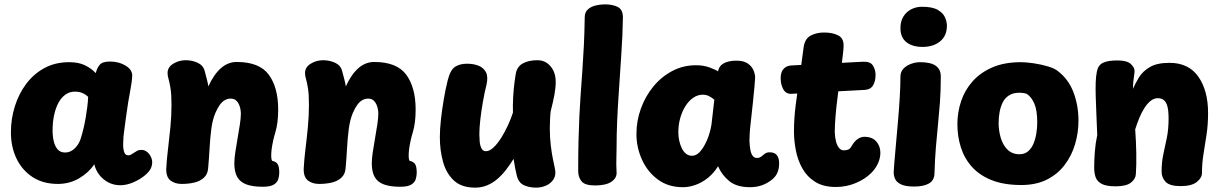

<svg xmlns="http://www.w3.org/2000/svg" viewBox="-20 -840 5604 880"><path d="M30 -234Q30 -295 48 -352.5Q66 -410 100 -455.5Q134 -501 183.5 -528Q233 -555 297 -555Q339 -555 368 -541.5Q397 -528 419 -505Q424 -527 436.5 -542.5Q449 -558 484 -558Q525 -558 556 -539Q587 -520 586 -492Q585 -466 576 -419Q567 -372 561 -327Q559 -313 556 -292Q553 -271 550.5 -250.5Q548 -230 546 -215Q545 -201 544.5 -180Q544 -159 549 -143.5Q554 -128 568 -128Q575 -128 580 -131Q585 -134 591 -138Q602 -145 609 -149Q616 -153 629 -153Q643 -153 655.5 -142.5Q668 -132 674.5 -114Q681 -96 674 -75Q668 -56 644.5 -36.5Q621 -17 590.5 -4Q560 9 531 9Q502 9 477.5 -3.5Q453 -16 436 -37.5Q419 -59 412 -87Q387 -49 343 -23Q299 3 245 3Q178 3 130 -28Q82 -59 56 -112.5Q30 -166 30 -234ZM221 -242Q221 -215 226.5 -192Q232 -169 244.5 -155Q257 -141 278 -141Q295 -141 309 -149.5Q323 -158 334 -173Q345 -188 351 -208Q358 -231 363.5 -254.5Q369 -278 373 -302Q377 -326 380 -349.5Q383 -373 384 -396Q373 -407 358 -413.5Q343 -420 323 -420Q299 -420 280 -406.5Q261 -393 248 -369Q235 -345 228 -312.5Q221 -280 221 -242Z M748 -505Q748 -532 774 -548Q800 -564 831 -564Q860 -564 885.5 -552.5Q911 -541 918 -515Q923 -496 928 -477Q933 -458 935 -444Q960 -499 992.5 -527.5Q1025 -556 1065 -556Q1169 -556 1212 -497.5Q1255 -439 1255 -338Q1255 -277 1242.5 -235.5Q1230 -194 1225 -156Q1223 -140 1223 -125.5Q1223 -111 1227 -103Q1246 -99 1253 -87Q1260 -75 1260 -49Q1260 -34 1255.5 -19Q1251 -4 1235 6Q1219 16 1184 16Q1139 16 1110 5.5Q1081 -5 1067.5 -28.5Q1054 -52 1054 -92Q1054 -112 1058.5 -142.5Q1063 -173 1069 -206.5Q1075 -240 1079.5 -270Q1084 -300 1084 -320Q1084 -328 1082 -339.5Q1080 -351 1075 -362Q1070 -373 1061 -380.5Q1052 -388 1037 -388Q1023 -388 1010.5 -381Q998 -374 987.5 -359.5Q977 -345 967 -322Q954 -291 948.5 -248.5Q943 -206 940.5 -159.5Q938 -113 934 -69Q932 -41 914 -25Q896 -9 869.5 -3Q843 3 813 3Q781 3 761 -13Q741 -29 742 -67Q744 -108 750 -156.5Q756 -205 761 -257Q766 -309 766 -359Q766 -408 761.5 -435.5Q757 -463 752.5 -478Q748 -493 748 -505Z M1378 -505Q1378 -532 1404 -548Q1430 -564 1461 -564Q1490 -564 1515.5 -552.5Q1541 -541 1548 -515Q1553 -496 1558 -477Q1563 -458 1565 -444Q1590 -499 1622.5 -527.5Q1655 -556 1695 -556Q1799 -556 1842 -497.5Q1885 -439 1885 -338Q1885 -277 1872.5 -235.5Q1860 -194 1855 -156Q1853 -140 1853 -125.5Q1853 -111 1857 -103Q1876 -99 1883 -87Q1890 -75 1890 -49Q1890 -34 1885.5 -19Q1881 -4 1865 6Q1849 16 1814 16Q1769 16 1740 5.5Q1711 -5 1697.5 -28.5Q1684 -52 1684 -92Q1684 -112 1688.5 -142.5Q1693 -173 1699 -206.5Q1705 -240 1709.5 -270Q1714 -300 1714 -320Q1714 -328 1712 -339.5Q1710 -351 1705 -362Q1700 -373 1691 -380.5Q1682 -388 1667 -388Q1653 -388 1640.5 -381Q1628 -374 1617.5 -359.5Q1607 -345 1597 -322Q1584 -291 1578.5 -248.5Q1573 -206 1570.5 -159.5Q1568 -113 1564 -69Q1562 -41 1544 -25Q1526 -9 1499.5 -3Q1473 3 1443 3Q1411 3 1391 -13Q1371 -29 1372 -67Q1374 -108 1380 -156.5Q1386 -205 1391 -257Q1396 -309 1396 -359Q1396 -408 1391.5 -435.5Q1387 -463 1382.5 -478Q1378 -493 1378 -505Z M2032 -472Q2044 -520 2066 -534Q2088 -548 2120 -548Q2150 -548 2173 -539Q2196 -530 2207 -509.5Q2218 -489 2210 -453Q2201 -417 2193.5 -374.5Q2186 -332 2181.5 -292.5Q2177 -253 2177 -225Q2177 -210 2178.5 -192Q2180 -174 2186.5 -160.5Q2193 -147 2207 -147Q2224 -147 2242 -164Q2260 -181 2277 -208Q2294 -235 2308 -265.5Q2322 -296 2331 -324Q2330 -359 2332 -395Q2334 -431 2338 -461.5Q2342 -492 2345 -507Q2352 -537 2378.5 -550.5Q2405 -564 2443 -564Q2480 -564 2503.5 -536Q2527 -508 2527 -465Q2527 -452 2525.5 -437Q2524 -422 2521 -405Q2518 -388 2513.5 -369.5Q2509 -351 2504 -330Q2502 -316 2501 -291Q2500 -266 2500 -252Q2500 -209 2504.5 -172.5Q2509 -136 2514.5 -109.5Q2520 -83 2523 -69Q2530 -39 2517.5 -19Q2505 1 2483 10.5Q2461 20 2438 20Q2405 20 2380.5 8.5Q2356 -3 2348 -38Q2344 -54 2340.5 -72.5Q2337 -91 2334 -112Q2318 -86 2299.5 -62Q2281 -38 2259.5 -19.5Q2238 -1 2212.5 9.5Q2187 20 2158 20Q2095 20 2060 -13Q2025 -46 2010.5 -98.5Q1996 -151 1996 -211Q1996 -248 2001 -293Q2006 -338 2014 -385Q2022 -432 2032 -472Z M2660 -761Q2660 -784 2674.5 -797Q2689 -810 2710.5 -815Q2732 -820 2752 -820Q2788 -820 2811.5 -808Q2835 -796 2835 -761Q2834 -681 2827.5 -588Q2821 -495 2815 -399Q2811 -341 2808.5 -281.5Q2806 -222 2806 -163Q2806 -134 2805 -110.5Q2804 -87 2806 -51Q2808 -25 2783 -7.5Q2758 10 2708 10Q2660 10 2645 -9.5Q2630 -29 2630 -56Q2630 -133 2631.5 -195Q2633 -257 2635.5 -308.5Q2638 -360 2641 -402Q2645 -459 2649 -514.5Q2653 -570 2656 -630.5Q2659 -691 2660 -761Z M2897 -226Q2897 -286 2917.5 -342.5Q2938 -399 2974.5 -443.5Q3011 -488 3061 -514.5Q3111 -541 3170 -541Q3206 -541 3234.5 -530Q3263 -519 3271 -513Q3276 -539 3298.5 -550.5Q3321 -562 3355 -562Q3388 -562 3406.5 -549.5Q3425 -537 3433 -519Q3441 -501 3441 -484Q3441 -476 3438.5 -448.5Q3436 -421 3431.5 -376.5Q3427 -332 3420 -271Q3417 -246 3416 -224.5Q3415 -203 3415 -193Q3416 -169 3419.5 -151.5Q3423 -134 3430.5 -125Q3438 -116 3449 -116Q3461 -116 3469 -122.5Q3477 -129 3485.5 -135.5Q3494 -142 3508 -142Q3530 -142 3540.5 -129Q3551 -116 3551 -92Q3551 -67 3543.5 -49.5Q3536 -32 3522 -20Q3500 -1 3474 8.5Q3448 18 3418 18Q3357 18 3323 -9.5Q3289 -37 3271 -78Q3252 -47 3225.5 -25.5Q3199 -4 3169 7Q3139 18 3110 18Q3043 18 2995.5 -17Q2948 -52 2922.5 -108Q2897 -164 2897 -226ZM3241 -270 3254 -383Q3241 -394 3228.5 -400Q3216 -406 3201 -406Q3178 -406 3157.5 -392Q3137 -378 3121.5 -353.5Q3106 -329 3097.5 -298Q3089 -267 3089 -234Q3089 -213 3093.5 -193.5Q3098 -174 3106 -158.5Q3114 -143 3125.5 -134.5Q3137 -126 3152 -126Q3172 -126 3189.5 -146Q3207 -166 3221 -199Q3235 -232 3241 -270Z M3607 -410Q3582 -409 3570 -431Q3558 -453 3558 -481Q3558 -511 3572 -525Q3586 -539 3607 -540L3934 -557Q3969 -559 3981 -539.5Q3993 -520 3993 -497Q3993 -469 3982 -449.5Q3971 -430 3944 -428ZM3663 -621Q3668 -662 3695 -676.5Q3722 -691 3757 -691Q3798 -691 3824 -676.5Q3850 -662 3846 -621Q3846 -613 3843 -588.5Q3840 -564 3836.5 -535Q3833 -506 3830 -482Q3825 -442 3819 -396Q3813 -350 3809.5 -307Q3806 -264 3806 -234Q3807 -209 3812 -190.5Q3817 -172 3826 -161.5Q3835 -151 3846 -151Q3871 -151 3878.5 -163Q3886 -175 3890 -181Q3901 -197 3914.5 -205Q3928 -213 3941 -213Q3978 -213 3996.5 -191.5Q4015 -170 4015 -140Q4015 -115 4004 -91Q3993 -67 3973 -47Q3945 -19 3902 -1Q3859 17 3811 17Q3753 17 3715.5 -7Q3678 -31 3657 -69Q3636 -107 3627.5 -151.5Q3619 -196 3619 -237Q3619 -297 3627 -359Q3635 -421 3644 -479Q3647 -497 3649.5 -517.5Q3652 -538 3654.5 -558Q3657 -578 3659.5 -595Q3662 -612 3663 -621Z M4107 -489Q4107 -511 4121 -525.5Q4135 -540 4156 -547.5Q4177 -555 4197 -555Q4246 -555 4269 -538.5Q4292 -522 4292 -490Q4292 -423 4288 -370Q4284 -317 4279 -268Q4274 -219 4269.5 -165.5Q4265 -112 4263 -44Q4262 -13 4237.5 1Q4213 15 4170 15Q4130 15 4109.5 5Q4089 -5 4082.5 -20Q4076 -35 4076 -50Q4076 -59 4079 -94Q4082 -129 4086.5 -179.5Q4091 -230 4096 -287Q4101 -344 4104 -397Q4107 -450 4107 -489ZM4107 -711Q4107 -742 4120.5 -764Q4134 -786 4156.5 -797.5Q4179 -809 4206 -809Q4253 -809 4277.5 -795Q4302 -781 4311 -761Q4320 -741 4320 -722Q4320 -676 4289 -650.5Q4258 -625 4208 -625Q4162 -625 4134.5 -646.5Q4107 -668 4107 -711Z M4659 -555Q4683 -555 4717.5 -550Q4752 -545 4783.5 -535.5Q4815 -526 4830 -513Q4878 -476 4900.5 -416Q4923 -356 4923 -287Q4923 -232 4907.5 -179.5Q4892 -127 4860 -84.5Q4828 -42 4778.5 -17Q4729 8 4661 8Q4582 8 4526 -14Q4470 -36 4435 -75Q4400 -114 4384 -164.5Q4368 -215 4368 -271Q4368 -325 4385 -376Q4402 -427 4437.5 -467Q4473 -507 4528 -531Q4583 -555 4659 -555ZM4557 -276Q4557 -242 4566.5 -209Q4576 -176 4597.5 -154.5Q4619 -133 4653 -133Q4676 -133 4692 -146.5Q4708 -160 4717 -182Q4726 -204 4730 -229.5Q4734 -255 4734 -278Q4734 -334 4721 -364.5Q4708 -395 4686 -410Q4676 -413 4668.5 -414Q4661 -415 4652 -415Q4624 -415 4605 -403Q4586 -391 4576 -371Q4566 -351 4561.5 -326.5Q4557 -302 4557 -276Z M5007 -510Q5012 -540 5034 -551.5Q5056 -563 5102 -563Q5145 -563 5162.5 -547Q5180 -531 5180 -515Q5180 -506 5178 -494Q5176 -482 5174.5 -467Q5173 -452 5173 -433Q5183 -457 5200 -485Q5217 -513 5250 -532.5Q5283 -552 5340 -552Q5428 -552 5472.5 -488.5Q5517 -425 5517 -322Q5517 -269 5510 -223Q5503 -177 5496 -134Q5489 -91 5489 -47Q5489 -25 5465.5 -6Q5442 13 5391 13Q5341 13 5322.5 -6.5Q5304 -26 5304 -53Q5304 -97 5312 -133.5Q5320 -170 5328 -208.5Q5336 -247 5336 -297Q5336 -331 5331 -351Q5326 -371 5315 -380.5Q5304 -390 5287 -390Q5269 -390 5253.5 -377.5Q5238 -365 5225 -344.5Q5212 -324 5201.5 -298.5Q5191 -273 5183 -247Q5187 -192 5188 -137.5Q5189 -83 5186 -42Q5185 -20 5163.5 -3Q5142 14 5093 14Q5049 14 5028 2Q5007 -10 5001 -29.5Q4995 -49 4995 -71Q4995 -106 4998 -145Q5001 -184 5009 -221Q5007 -275 5005 -319Q5003 -363 5002 -399Q5001 -435 5002 -462.5Q5003 -490 5007 -510Z"/></svg>

Font: Playpen Sans ExtraBold
Style: Regular
Weight: 800
Designer: Laura Meseguer, Veronika Burian, José Scaglione
Foundry: TypeTogether
Version: Version 1.001